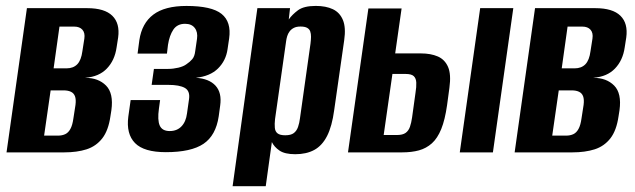

<svg xmlns="http://www.w3.org/2000/svg" viewBox="-20 -523 2180 659"><path d="M2.4 0 72.4 -495H279.3Q338.9 -495 365.5 -468.9Q392.1 -442.8 385.5 -394.3L380.2 -360.4Q373.9 -315.9 346.8 -287.8Q319.8 -259.6 273.4 -256.2V-255.8Q317.6 -255.8 344 -229.3Q370.3 -202.7 362.3 -144.7L359 -123.7Q352 -75.1 331 -48.1Q309.9 -21.1 277.2 -10.5Q244.4 0 200.3 0ZM131.4 -57.5H178.8Q193.1 -57.5 203.8 -62.5Q214.5 -67.4 221.6 -80.4Q228.8 -93.3 232 -117.2L239.1 -163.1Q241.4 -181.7 237.4 -192.5Q233.4 -203.3 223.4 -208Q213.4 -212.8 198.4 -212.8H153.8ZM164 -288.4H208.2Q231.5 -288.4 245.2 -302.4Q258.8 -316.4 262.8 -347.5L269.5 -390.5Q272.4 -410.1 262.9 -420.9Q253.4 -431.7 234.7 -431.7H184.1Z M549.2 -0.7Q474 -0.7 443.4 -32Q412.7 -63.3 420.4 -122.6L428.4 -179.5H529.5L525.5 -150.3Q519.9 -110.9 528.3 -92Q536.7 -73.2 562.5 -73.2Q587.5 -73.2 602.8 -89.2Q618.2 -105.1 621.8 -133.4L628.8 -182.7Q632.8 -210.6 614.5 -221.2Q596.1 -231.7 557.5 -231.7H500.5L508.3 -286.5H556.9Q574.5 -286.5 592.2 -290.7Q609.9 -295 619.7 -302.4Q631.7 -310.3 639.9 -319.9Q648.1 -329.5 650.1 -347.9L656.2 -389.8Q659.5 -412.7 648.5 -427Q637.6 -441.3 615.2 -441.3Q588.5 -441.3 575 -421.4Q561.6 -401.5 556.6 -369.2L553 -339.1H452.2L458.3 -385.1Q467 -443.3 506.3 -472.9Q545.7 -502.6 619.9 -502.6Q706.7 -502.6 740.6 -475.2Q774.5 -447.8 766.5 -391.1L761 -353.9Q755.4 -314.8 728.3 -288Q701.3 -261.2 652.1 -256Q697.5 -253.2 719.8 -228.9Q742 -204.6 735.7 -160.6L730.7 -123.9Q721 -58.1 678.5 -29.4Q636 -0.7 549.2 -0.7Z M778.4 116 863.4 -495H975.5L971.1 -456.2Q982.8 -473 1002.9 -487.9Q1023 -502.7 1063.8 -502.7Q1098.6 -502.7 1122.5 -491.4Q1146.4 -480 1157 -454.3Q1167.7 -428.5 1161.4 -385L1127 -144.8Q1119.6 -89.6 1102.7 -56.4Q1085.7 -23.1 1058.7 -8.4Q1031.7 6.3 993.5 6.3Q957.5 6.3 939.3 -6.2Q921.1 -18.7 913.1 -35.4L892.1 116ZM959 -58.7Q978.3 -58.7 988.2 -66.1Q998.1 -73.5 1002.9 -87.1Q1007.6 -100.6 1009.6 -117L1045.7 -373.2Q1047.3 -386 1047.5 -396.6Q1047.6 -407.2 1044.8 -415.2Q1042 -423.1 1034.1 -427.5Q1026.2 -431.9 1011.4 -431.9Q997.2 -431.9 988.2 -427.1Q979.1 -422.3 973.8 -414.9Q968.4 -407.6 965.8 -399Q963.2 -390.4 962.2 -382.7L924 -114.1Q922.1 -97.4 923.3 -84.5Q924.4 -71.6 932.7 -65.2Q941 -58.7 959 -58.7Z M1174.4 0 1244.4 -494H1358.4L1336.4 -339.7H1424.3Q1458.5 -339.7 1482.7 -329.2Q1506.9 -318.6 1517.9 -293.2Q1528.9 -267.8 1522.5 -221.6L1514.5 -162.3Q1507.4 -112 1494.5 -80.1Q1481.5 -48.2 1462.3 -31Q1443 -13.8 1417.9 -6.9Q1392.7 0 1359.9 0ZM1296.9 -59.6H1342.5Q1362 -59.6 1372.2 -66.9Q1382.4 -74.2 1387.1 -87.9Q1391.8 -101.5 1394.4 -119.9L1406.1 -204.4Q1409.5 -224.9 1408.8 -239.4Q1408.2 -254 1400.2 -261.6Q1392.3 -269.2 1371.9 -269.2H1326.9ZM1558.1 0 1628.1 -495H1741.8L1671.8 0Z M1746.4 0 1816.4 -495H2023.3Q2082.9 -495 2109.5 -468.9Q2136.1 -442.8 2129.5 -394.3L2124.2 -360.4Q2117.9 -315.9 2090.8 -287.8Q2063.8 -259.6 2017.4 -256.2V-255.8Q2061.6 -255.8 2088 -229.3Q2114.3 -202.7 2106.3 -144.7L2103 -123.7Q2096 -75.1 2075 -48.1Q2053.9 -21.1 2021.2 -10.5Q1988.4 0 1944.3 0ZM1875.4 -57.5H1922.8Q1937.1 -57.5 1947.8 -62.5Q1958.5 -67.4 1965.6 -80.4Q1972.8 -93.3 1976 -117.2L1983.1 -163.1Q1985.4 -181.7 1981.4 -192.5Q1977.4 -203.3 1967.4 -208Q1957.4 -212.8 1942.4 -212.8H1897.8ZM1908 -288.4H1952.2Q1975.5 -288.4 1989.2 -302.4Q2002.8 -316.4 2006.8 -347.5L2013.5 -390.5Q2016.4 -410.1 2006.9 -420.9Q1997.4 -431.7 1978.7 -431.7H1928.1Z"/></svg>

Font: Alumni Sans Thin
Style: Italic
Weight: 100
Italic angle: -8°
Designer: Robert E. Leuschke
Foundry: Robert E. Leuschke
Version: Version 1.016